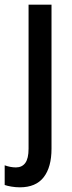

<svg xmlns="http://www.w3.org/2000/svg" viewBox="-52 -611 309 820"><path d="M33 189Q15 189 -3 186Q-21 183 -32 179V95Q-7 104 16 104Q42 104 56 85Q70 66 70 24V-591H168V24Q168 103 134.5 146Q101 189 33 189Z"/></svg>

Font: Noto Sans Tamil UI Condensed Medium
Style: Regular
Weight: 500
Width: 3
Designer: Jelle Bosma - Monotype Design Team
Foundry: Monotype Imaging Inc.
Version: Version 2.004; ttfautohint (v1.8.4.7-5d5b)